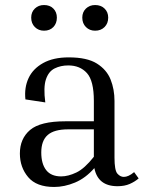

<svg xmlns="http://www.w3.org/2000/svg" viewBox="-20 -733 580 763"><path d="M447 7Q369 7 355 -65Q320 -25 278 -7.5Q236 10 195 10Q125 10 92 -29Q59 -68 59 -123Q59 -182 99.5 -216.5Q140 -251 240 -251H353V-332Q353 -412 325.5 -442.5Q298 -473 251 -473Q221 -473 197 -461Q173 -449 162.5 -417.5Q152 -386 160 -326L81 -338Q76 -385 93.5 -422.5Q111 -460 151.5 -482.5Q192 -505 253 -505Q326 -505 365 -480.5Q404 -456 419.5 -417Q435 -378 435 -332V-107Q435 -56 446.5 -43Q458 -30 472 -30Q481 -30 491 -34.5Q501 -39 513 -49L531 -24Q516 -11 495.5 -2Q475 7 447 7ZM223 -32Q251 -32 283.5 -47.5Q316 -63 353 -110V-219H251Q195 -219 169.5 -196.5Q144 -174 144 -127Q144 -82 163.5 -57Q183 -32 223 -32ZM155 -611Q133 -611 118.5 -625.5Q104 -640 104 -663Q104 -685 118.5 -699Q133 -713 155 -713Q178 -713 192 -699Q206 -685 206 -663Q206 -640 192 -625.5Q178 -611 155 -611ZM358 -611Q336 -611 321.5 -625.5Q307 -640 307 -663Q307 -685 321.5 -699Q336 -713 358 -713Q381 -713 395.5 -699Q410 -685 410 -663Q410 -640 395.5 -625.5Q381 -611 358 -611Z"/></svg>

Font: Inria Serif
Style: Regular
Weight: 400
Designer: Black Foundry Team
Foundry: Black Foundry
Version: Version 1.000; ttfautohint (v1.8.3)